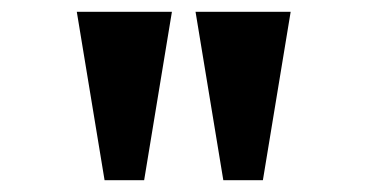

<svg xmlns="http://www.w3.org/2000/svg" viewBox="-20 -734 622 325"><path d="M358 -429H425L472 -714H311ZM157 -429H224L271 -714H110Z"/></svg>

Font: Noto Serif Devanagari ExtraCondensed Black
Style: Regular
Weight: 900
Width: 2
Designer: Universal Thirst, Indian Type Foundry and the Monotype Design Team
Foundry: Monotype Imaging Inc.
Version: Version 2.004